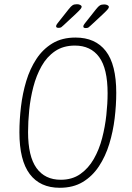

<svg xmlns="http://www.w3.org/2000/svg" viewBox="-20 -884 624 910"><path d="M263 6Q170 6 121 -59Q72 -124 72 -257Q72 -316 79.5 -379Q87 -442 104.5 -500Q122 -558 152.5 -604.5Q183 -651 228.5 -678.5Q274 -706 338 -706Q432 -706 481.5 -642Q531 -578 531 -444Q531 -386 523.5 -323.5Q516 -261 498 -202Q480 -143 449 -96Q418 -49 372.5 -21.5Q327 6 263 6ZM268 -32Q322 -32 360.5 -59Q399 -86 424.5 -130.5Q450 -175 464 -229Q478 -283 484 -338.5Q490 -394 490 -442Q490 -559 450 -613.5Q410 -668 335 -668Q280 -668 241 -641.5Q202 -615 177 -570.5Q152 -526 138 -472Q124 -418 118.5 -362.5Q113 -307 113 -258Q113 -143 153 -87.5Q193 -32 268 -32ZM258 -752Q246 -752 246 -759Q246 -766 253 -774L306 -841Q317 -855 324.5 -859.5Q332 -864 345 -864Q354 -864 360.5 -860.5Q367 -857 367 -852Q367 -848 362 -841.5Q357 -835 340 -819L282 -765Q275 -758 270.5 -755Q266 -752 258 -752ZM387 -751Q375 -751 375 -758Q375 -765 382 -773L435 -840Q446 -854 453.5 -858.5Q461 -863 474 -863Q483 -863 489.5 -859.5Q496 -856 496 -851Q496 -847 491 -840.5Q486 -834 469 -818L411 -764Q404 -757 399.5 -754Q395 -751 387 -751Z"/></svg>

Font: Asap Condensed Condensed Thin
Style: Italic
Weight: 100
Width: 3
Italic angle: -6°
Designer: Pablo Cosgaya
Foundry: Omnibus-Type
Version: Version 3.001; ttfautohint (v1.8.4.7-5d5b)